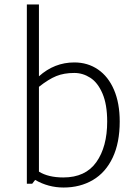

<svg xmlns="http://www.w3.org/2000/svg" viewBox="-20 -820 605 858"><path d="M515 -277Q515 -182 483.5 -115.5Q452 -49 395 -15.5Q338 18 264 18Q196 18 137 -16L124 1H100V-800H154V-479Q223 -541 312 -541Q372 -541 418 -509.5Q464 -478 489.5 -418.5Q515 -359 515 -277ZM459 -277Q459 -353 438 -402Q417 -451 383.5 -472.5Q350 -494 312 -494Q266 -494 231.5 -480Q197 -466 154 -432V-53Q196 -27 263 -27Q362 -27 410.5 -95.5Q459 -164 459 -277Z"/></svg>

Font: Martel Sans ExtraLight
Style: Regular
Weight: 275
Designer: Dan Reynolds and Mathieu Réguer
Foundry: Dan Reynolds and Mathieu Réguer
Version: Version 1.002; ttfautohint (v1.1) -l 5 -r 5 -G 72 -x 0 -D la